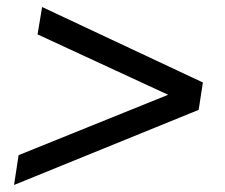

<svg xmlns="http://www.w3.org/2000/svg" viewBox="-20 -561 640 547"><path d="M20 -34 33 -119 521 -316 513 -266 87 -463 100 -541 558 -326 546 -248Z"/></svg>

Font: Mulish ExtraLight SemiBold
Style: Italic
Weight: 600
Italic angle: -9°
Version: Version 3.603